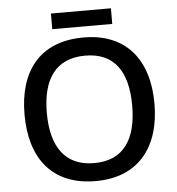

<svg xmlns="http://www.w3.org/2000/svg" viewBox="-58 -915 901 979"><g transform="rotate(-5 392.5 -425.5)"><path d="M546 -861H239V-781H546ZM725 -358C725 -580 613 -725 394 -725C167 -725 60 -579 60 -359C60 -138 167 10 393 10C613 10 725 -137 725 -358ZM174 -358C174 -529 242 -632 394 -632C545 -632 611 -529 611 -358C611 -187 545 -82 393 -82C242 -82 174 -187 174 -358Z"/></g></svg>

Font: Noto Sans Bamum Medium
Style: Regular
Weight: 500
Designer: Monotype Design Team
Foundry: Monotype Imaging Inc.
Version: Version 2.002